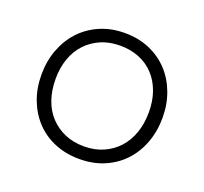

<svg xmlns="http://www.w3.org/2000/svg" viewBox="-96 -620 789 742"><g transform="rotate(20 298.5 -249.0)"><path d="M299 10Q243 10 197 -9Q151 -28 118.5 -62.5Q86 -97 68 -144Q50 -191 50 -247Q50 -303 68 -350.5Q86 -398 118.5 -433Q151 -468 197 -488Q243 -508 299 -508Q355 -508 400.5 -488.5Q446 -469 478.5 -434.5Q511 -400 529 -352.5Q547 -305 547 -250Q547 -194 529 -146Q511 -98 478.5 -63.5Q446 -29 400.5 -9.5Q355 10 299 10ZM299 -456Q255 -456 220 -441Q185 -426 159.5 -399Q134 -372 120.5 -334Q107 -296 107 -250Q107 -203 120.5 -164.5Q134 -126 159.5 -99Q185 -72 220 -57Q255 -42 299 -42Q342 -42 377.5 -57.5Q413 -73 438 -100.5Q463 -128 476.5 -166.5Q490 -205 490 -252Q490 -298 476.5 -335.5Q463 -373 438 -400Q413 -427 377.5 -441.5Q342 -456 299 -456Z"/></g></svg>

Font: Snippet
Style: Regular
Weight: 400
Designer: Gesine Todt
Foundry: Gesine Todt
Version: Version 1.000